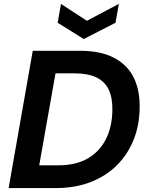

<svg xmlns="http://www.w3.org/2000/svg" viewBox="-20 -959 756 979"><path d="M24 0 147 -700H387Q494 -700 562 -664Q630 -628 662 -563Q694 -498 692 -408Q691 -318 660 -243Q629 -168 573 -113.5Q517 -59 439 -29.5Q361 0 264 0ZM180 -116H277Q366 -116 426.5 -150.5Q487 -185 519.5 -248.5Q552 -312 553 -398Q554 -461 534 -502.5Q514 -544 471 -564.5Q428 -585 360 -585H263ZM586 -939 569 -843 407 -760 274 -843 291 -939 423 -853Z"/></svg>

Font: DM Sans 20pt
Style: Bold Italic
Weight: 700
Italic angle: -10°
Version: Version 4.004;gftools[0.9.30]